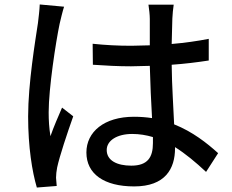

<svg xmlns="http://www.w3.org/2000/svg" viewBox="-20 -797 1040 860"><path d="M267 -767 158 -777C157 -751 153 -719 150 -694C138 -614 106 -423 106 -275C106 -139 124 -28 145 43L234 36C233 24 232 9 231 -1C231 -13 233 -33 236 -47C247 -98 281 -200 308 -276L258 -315C242 -278 220 -228 206 -187C200 -224 198 -258 198 -294C198 -401 230 -609 247 -690C251 -708 261 -749 267 -767ZM665 -183V-156C665 -93 642 -55 568 -55C504 -55 458 -78 458 -125C458 -168 505 -197 572 -197C604 -197 635 -192 665 -183ZM758 -776H645C648 -757 651 -729 651 -712V-594L568 -592C508 -592 452 -595 395 -601L396 -507C454 -503 509 -500 567 -500L651 -502C653 -424 657 -337 661 -268C635 -272 608 -274 580 -274C446 -274 367 -206 367 -114C367 -18 446 38 581 38C720 38 764 -41 764 -133V-138C810 -109 856 -71 903 -27L957 -111C907 -156 843 -207 760 -240C757 -317 750 -407 749 -507C807 -511 863 -518 915 -526V-623C864 -613 808 -605 749 -600C750 -646 751 -689 752 -714C753 -734 755 -756 758 -776Z"/></svg>

Font: GenYoGothic2 TW M
Style: Regular
Weight: 500
Version: Version 2.100;PS 2.1;hotconv 16.6.51;makeotf.lib2.5.65220 DE